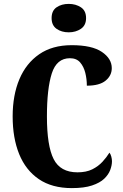

<svg xmlns="http://www.w3.org/2000/svg" viewBox="-20 -956 631 986"><path d="M349 10Q247 10 179.5 -36Q112 -82 78.5 -164.5Q45 -247 45 -358Q45 -467 79.5 -549Q114 -631 181.5 -677.5Q249 -724 348 -724Q452 -724 503 -689.5Q554 -655 554 -606Q554 -568 522.5 -542Q491 -516 426 -516Q426 -550 418 -582Q410 -614 391.5 -635.5Q373 -657 339 -657Q271 -657 246 -579Q221 -501 221 -358Q221 -207 255.5 -139Q290 -71 378 -71Q423 -71 454 -86.5Q485 -102 506.5 -125.5Q528 -149 542 -172Q548 -165 551.5 -152Q555 -139 555 -128Q555 -107 546 -83Q537 -59 515 -38Q493 -17 452.5 -3.5Q412 10 349 10ZM333 -790Q296 -790 270.5 -808Q245 -826 245 -863Q245 -901 270.5 -918.5Q296 -936 333 -936Q369 -936 395.5 -918.5Q422 -901 422 -863Q422 -826 395.5 -808Q369 -790 333 -790Z"/></svg>

Font: Noto Serif ExtraCondensed Black
Style: Regular
Weight: 900
Width: 2
Designer: Monotype Design Team
Foundry: Monotype Imaging Inc.
Version: Version 2.015; ttfautohint (v1.8.4.7-5d5b)